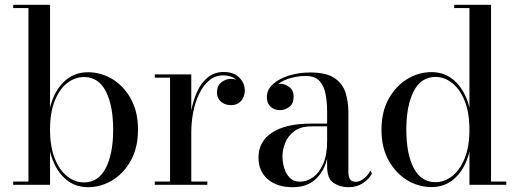

<svg xmlns="http://www.w3.org/2000/svg" viewBox="-20 -770 2164 800"><path d="M98.5 -736.5H35V-750H188.5V-321.5Q205 -389 246 -429Q287 -469 347 -469Q400.5 -469 448 -440.5Q495.5 -412 525.2 -358.5Q555 -305 555 -230Q555 -155 525.2 -101.2Q495.5 -47.5 448 -18.8Q400.5 10 347 10Q287 10 246 -30.5Q205 -71 188.5 -138.5V0H35V-13.5H98.5ZM188.5 -230Q188.5 -159 208 -110Q227.5 -61 259.8 -35.5Q292 -10 330 -10Q390 -10 420.8 -69.8Q451.5 -129.5 451.5 -230Q451.5 -330.5 420.8 -389.8Q390 -449 330 -449Q292 -449 259.8 -423.8Q227.5 -398.5 208 -349.8Q188.5 -301 188.5 -230Z M625 -13.5H688.5V-446.5H625V-460H777V-309Q785 -352.5 802 -389.2Q819 -426 846.2 -448Q873.5 -470 912 -470Q954 -470 977 -446.8Q1000 -423.5 1000 -393Q1000 -367.5 984.8 -349.8Q969.5 -332 943 -332Q915.5 -332 899.8 -347Q884 -362 884 -384.5Q884 -413 902.5 -427.2Q921 -441.5 942.5 -441.5Q954 -441.5 964 -438Q942.5 -456 911 -456Q877.5 -456 852.5 -435.5Q827.5 -415 810.5 -380.2Q793.5 -345.5 785.2 -303.2Q777 -261 777 -217.5V-13.5H844V0H625Z M1277.5 -255H1343V-304.5Q1343 -340.5 1337.2 -374.8Q1331.5 -409 1312.5 -431.2Q1293.5 -453.5 1253.5 -453.5Q1223.5 -453.5 1192.5 -445.2Q1161.5 -437 1139.5 -420.5Q1143 -421 1146.5 -421Q1168 -421 1185.8 -407.2Q1203.5 -393.5 1203.5 -368Q1203.5 -338 1185.2 -324.5Q1167 -311 1146.5 -311Q1123.5 -311 1107.8 -325Q1092 -339 1092 -366Q1092 -397 1118 -420Q1144 -443 1185 -455.5Q1226 -468 1271.5 -468Q1340.5 -468 1374.8 -444Q1409 -420 1420.2 -382.5Q1431.5 -345 1431.5 -304.5V-54Q1431.5 -37 1437.5 -24.8Q1443.5 -12.5 1463.5 -12.5Q1478 -12.5 1495.5 -25.5Q1513 -38.5 1523 -59.5L1530 -47Q1516.5 -22.5 1491.2 -6.2Q1466 10 1431.5 10Q1396.5 10 1369.8 -8Q1343 -26 1343 -76.5V-109Q1329.5 -54.5 1293.8 -22.2Q1258 10 1199.5 10Q1134.5 10 1095.8 -23.2Q1057 -56.5 1057 -113.5Q1057 -180.5 1114 -217.8Q1171 -255 1277.5 -255ZM1229.5 -13Q1258 -13 1284 -31.2Q1310 -49.5 1326.5 -87Q1343 -124.5 1343 -182V-243.5H1277.5Q1233.5 -243.5 1207 -224Q1180.5 -204.5 1168.8 -175.8Q1157 -147 1157 -119.5Q1157 -94.5 1164.2 -70Q1171.5 -45.5 1187.5 -29.2Q1203.5 -13 1229.5 -13Z M2089.5 -13.5V0H1936V-138Q1919.5 -70.5 1878.5 -30.5Q1837.5 9.5 1778 9.5Q1724.5 9.5 1677 -19Q1629.5 -47.5 1599.5 -101Q1569.5 -154.5 1569.5 -229.5Q1569.5 -304.5 1599.5 -358.2Q1629.5 -412 1677 -440.8Q1724.5 -469.5 1778 -469.5Q1837.5 -469.5 1878.5 -429.2Q1919.5 -389 1936 -321.5V-736.5H1872.5V-750H2026V-13.5ZM1936 -229.5Q1936 -300.5 1916.2 -349.5Q1896.5 -398.5 1864.2 -424Q1832 -449.5 1794.5 -449.5Q1734.5 -449.5 1703.8 -389.8Q1673 -330 1673 -229.5Q1673 -129 1703.8 -70Q1734.5 -11 1794.5 -11Q1832 -11 1864.2 -36.2Q1896.5 -61.5 1916.2 -110.2Q1936 -159 1936 -229.5Z"/></svg>

Font: Bodoni Moda 16pt
Style: Regular
Weight: 400
Version: Version 2.3